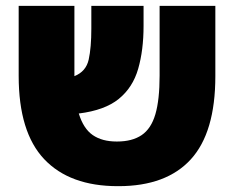

<svg xmlns="http://www.w3.org/2000/svg" viewBox="-20 -629 802 658"><path d="M384 9Q219 9 131.5 -83.5Q44 -176 44 -369V-609H235V-372Q235 -369 235 -368Q275 -384 284 -425Q293 -466 293 -531V-609H472V-540Q472 -457 453.5 -393Q435 -329 387 -290Q339 -251 250 -240Q266 -188 298 -166Q330 -144 380 -144H381Q433 -144 465.5 -166Q498 -188 512.5 -237.5Q527 -287 527 -370V-609H718V-368Q718 -175 634 -83Q550 9 386 9Z"/></svg>

Font: Noto Sans Hebrew SemiCondensed Black
Style: Regular
Weight: 900
Width: 4
Designer: Ben Nathan
Foundry: Google LLC
Version: Version 3.001; ttfautohint (v1.8.4.7-5d5b)